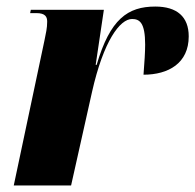

<svg xmlns="http://www.w3.org/2000/svg" viewBox="-20 -566 596 586"><path d="M116 -444 22 0H197L261 -286C296 -441 346 -508 383 -508C406 -508 423 -497 423 -430C423 -407 421 -377 418 -338C494 -338 556 -373 556 -455C556 -515 520 -546 454 -546C370 -546 316 -508 275 -368H272L297 -536H74L72 -526H91C119 -526 124 -514 124 -500C124 -480 120 -464 116 -444Z"/></svg>

Font: Noto Serif Display Condensed Black
Style: Italic
Weight: 900
Width: 3
Italic angle: -12°
Designer: Monotype Design Team
Foundry: Monotype Imaging Inc.
Version: Version 2.009